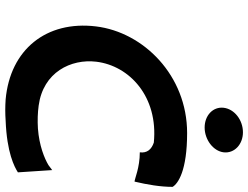

<svg xmlns="http://www.w3.org/2000/svg" viewBox="-132 -846 990 767"><g transform="rotate(90 363.5 -463.0)"><path d="M411 -861C406 -819 441 -785 490 -785C538 -785 584 -819 589 -861C594 -904 557 -938 509 -938C460 -938 416 -904 411 -861ZM512 -715C282 -715 109 -541 86 -351C62 -153 178 -8 378 10C407 12 434 12 462 10C591 5 647 -25 669 -39L660 -176C655 -172 648 -167 640 -161C613 -145 562 -124 494 -119C462 -117 431 -118 402 -122C269 -140 215 -251 227 -352C243 -485 367 -600 550 -582C577 -573 593 -555 589 -526C651 -526 695 -505 706 -505C718 -556 727 -608 727 -657C714 -679 662 -715 512 -715Z"/></g></svg>

Font: Bluebird
Style: ExtObl
Weight: 400
Designer: Jasper
Foundry: Cannot Into Space Fonts
Version: Version 0.98